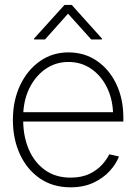

<svg xmlns="http://www.w3.org/2000/svg" viewBox="-20 -761 560 792"><path d="M271 11.7Q198.2 11.7 145 -24.7Q91.8 -61 62.5 -124Q33.2 -187 33.2 -266.6Q33.2 -346.2 63 -409.2Q92.8 -472.2 144.5 -508.5Q196.3 -544.9 262.2 -544.9Q328.6 -544.9 379.6 -510Q430.7 -475.1 459.7 -414.3Q488.8 -353.5 488.8 -275.9V-259.8H75.7Q76.7 -195.3 99.6 -142.8Q122.6 -90.3 166 -59.3Q209.5 -28.3 271 -28.3Q316.9 -28.3 349.1 -43.9Q381.3 -59.6 401.4 -82Q421.4 -104.5 430.7 -124.5L470.7 -115.7Q459.5 -85.4 433.1 -56.2Q406.7 -26.9 366 -7.6Q325.2 11.7 271 11.7ZM76.2 -298.3H446.3Q443.4 -357.4 419.2 -404.3Q395 -451.2 354.5 -478.3Q314 -505.4 262.2 -505.4Q211.9 -505.4 171.4 -478.8Q130.9 -452.1 105.5 -405.5Q80.1 -358.9 76.2 -298.3ZM356.4 -598.1 260.7 -704.6 165.5 -598.1H120.6V-602.1L246.1 -740.7H275.9L400.4 -602.1V-598.1Z"/></svg>

Font: Inter Display Extra Light
Style: Regular
Weight: 200
Designer: Rasmus Andersson
Foundry: rsms
Version: Version 4.000;git-4fc901f